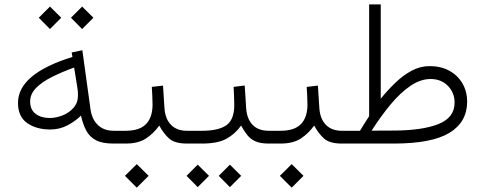

<svg xmlns="http://www.w3.org/2000/svg" viewBox="-20 -658 2224 880"><path d="M305.2 -576.7 356.4 -627.9 408.2 -576.7 356.4 -524.9ZM157.7 -576.7 209 -627.9 260.7 -576.7 209 -524.9ZM62.5 -186.5Q62.5 -319.8 312 -397L308.6 -417.5L357.4 -427.7L395 -155.8Q401.4 -111.3 428.7 -85Q456.1 -58.6 501.5 -58.6H516.6V0H499.5Q449.2 0 420.2 -15.1Q391.1 -30.3 375.7 -58.8Q360.4 -87.4 351.1 -127.9Q324.7 -102.1 288.8 -83.3Q252.9 -64.5 210.4 -64.5Q146.5 -64.5 104.5 -94Q62.5 -123.5 62.5 -186.5ZM319.8 -348.6Q262.7 -327.6 217 -304.7Q171.4 -281.7 144.8 -254.4Q118.2 -227.1 118.2 -192.4Q118.2 -155.3 143.3 -136.2Q168.5 -117.2 207.5 -117.2Q236.3 -117.2 266.4 -128.9Q296.4 -140.6 316.9 -163.8Q337.4 -187 337.4 -220.7Q337.4 -236.8 335.4 -251Z M852.1 0H837.4Q781.2 0 755.6 -22.7Q730 -45.4 710 -82.5Q683.6 -45.9 648.4 -22.9Q613.3 0 556.2 0H497.1V-58.6H556.2Q619.6 -58.6 649.4 -89.4Q679.2 -120.1 679.2 -179.2Q679.2 -199.2 678 -220Q676.8 -240.7 675.8 -259.8L727.1 -265.6L733.9 -161.1Q737.3 -113.3 763.7 -85.9Q790 -58.6 837.4 -58.6H852.1ZM552.7 147.9 606.9 94.2 661.1 147.9 606.9 202.1Z M1226.6 0H1211.9Q1173.3 0 1150.6 -10.3Q1127.9 -20.5 1113.3 -39.1Q1098.6 -57.6 1085 -82.5Q1057.6 -43.9 1017.8 -22Q978 0 905.3 0H832.5V-58.6H906.2Q981 -58.6 1017.1 -83.7Q1053.2 -108.9 1053.7 -174.3Q1053.7 -195.3 1052.7 -217.5Q1051.8 -239.7 1050.8 -259.8L1101.6 -266.1L1108.4 -160.6Q1111.8 -112.8 1137.9 -85.7Q1164.1 -58.6 1211.9 -58.6H1226.6ZM982.4 147.9 1033.7 96.7 1085.4 147.9 1033.7 199.7ZM835 147.9 886.2 96.7 938 147.9 886.2 199.7Z M1562 0H1547.4Q1491.2 0 1465.6 -22.7Q1439.9 -45.4 1419.9 -82.5Q1393.6 -45.9 1358.4 -22.9Q1323.2 0 1266.1 0H1207V-58.6H1266.1Q1329.6 -58.6 1359.4 -89.4Q1389.2 -120.1 1389.2 -179.2Q1389.2 -199.2 1387.9 -220Q1386.7 -240.7 1385.7 -259.8L1437 -265.6L1443.8 -161.1Q1447.3 -113.3 1473.6 -85.9Q1500 -58.6 1547.4 -58.6H1562ZM1262.7 147.9 1316.9 94.2 1371.1 147.9 1316.9 202.1Z M1725.1 -205.6Q1757.8 -246.1 1793.5 -280Q1829.1 -314 1867.9 -334.5Q1906.7 -355 1949.2 -355Q2001 -355 2039.6 -333.7Q2078.1 -312.5 2099.6 -275.6Q2121.1 -238.8 2121.1 -191.4Q2120.6 -98.1 2039.8 -49.1Q1959 0 1784.2 0H1542.5V-58.6H1629.9Q1640.1 -75.7 1650.6 -92.3Q1661.1 -108.9 1671.9 -125.5V-637.7H1725.1ZM1782.2 -59.6Q1913.1 -59.6 1988.3 -88.9Q2063.5 -118.2 2063.5 -187.5Q2063.5 -233.4 2032.7 -264.6Q2002 -295.9 1953.6 -295.9Q1907.7 -295.9 1861.8 -264.9Q1815.9 -233.9 1771.2 -180.4Q1726.6 -127 1683.1 -59.1Z"/></svg>

Font: Vazir Thin UI
Style: Thin-UI
Weight: 100
Designer: Saber Rastikerdar
Foundry: Saber Rastikerdar
Version: Version 30.0.0